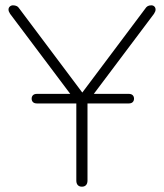

<svg xmlns="http://www.w3.org/2000/svg" viewBox="-20 -696 617 722"><path d="M267 -17V-337L278 -298L18 -644Q12 -653 12 -660Q12 -667 17 -671.5Q22 -676 29 -676Q37 -676 43 -673Q49 -670 54 -662L297 -338H282L525 -662Q530 -670 535.5 -673Q541 -676 549 -676Q556 -676 560.5 -671.5Q565 -667 565 -660Q565 -653 559 -644L299 -298L309 -337V-17Q309 -6 303.5 0Q298 6 288 6Q278 6 272.5 0Q267 -6 267 -17ZM99 -325Q99 -333 104 -338Q109 -343 119 -343H464Q474 -343 479 -338Q484 -333 484 -325Q484 -317 479 -312Q474 -307 464 -307H119Q109 -307 104 -312Q99 -317 99 -325Z"/></svg>

Font: SN Pro Thin
Style: Regular
Weight: 200
Designer: Tobias Whetton
Foundry: Supernotes
Version: Version 1.003;Glyphs 3.3 (3324)